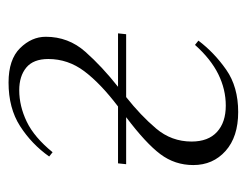

<svg xmlns="http://www.w3.org/2000/svg" viewBox="-84 -479 577 449"><g transform="rotate(-90 204.5 -254.5)"><path d="M349 -248H202Q159 -214 128.5 -178Q98 -142 98 -95Q98 -56 120.5 -35.5Q143 -15 182 -15Q220 -15 255.5 -32.5Q291 -50 324 -87L334 -79Q306 -42 266 -14Q226 14 167 14Q109 14 76 -15.5Q43 -45 43 -91Q43 -134 68.5 -168Q94 -202 155 -248H45L47 -267H180Q234 -308 262.5 -346Q291 -384 291 -430Q291 -465 271 -481.5Q251 -498 218 -498Q181 -498 144.5 -480.5Q108 -463 73 -420L63 -428Q92 -469 134 -496Q176 -523 236 -523Q290 -523 316.5 -496Q343 -469 343 -436Q343 -383 308 -343.5Q273 -304 226 -267H351Z"/></g></svg>

Font: Display Extralight
Style: Italic
Weight: 200
Italic angle: -2°
Designer: Latin by Veronika Burian and Jose Scaglione. Greek by Irene Vlachou. Cyrillic by Vera Evstafieva
Foundry: TypeTogether
Version: Version 3.002